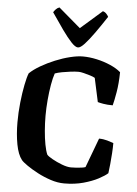

<svg xmlns="http://www.w3.org/2000/svg" viewBox="-63 -1031 769 1079"><g transform="rotate(5 321.0 -491.5)"><path d="M340 0Q303 0 263.5 -13Q224 -26 189 -44.5Q154 -63 128 -81Q102 -99 93 -110Q70 -139 59.5 -196Q49 -253 49 -319Q49 -375 55 -431Q61 -487 70 -532Q79 -577 88 -599Q112 -622 149 -643.5Q186 -665 228.5 -682.5Q271 -700 312 -710Q353 -720 383 -720Q421 -720 462 -711Q503 -702 539.5 -686Q576 -670 599 -650Q598 -586 589.5 -536.5Q581 -487 574 -461Q543 -461 520.5 -465Q498 -469 489 -472L460 -606Q450 -612 432 -617.5Q414 -623 396 -627.5Q378 -632 367 -632Q348 -632 323 -629Q298 -626 274 -621.5Q250 -617 234 -611Q225 -586 218 -545.5Q211 -505 207 -458.5Q203 -412 203 -370Q203 -328 206.5 -285.5Q210 -243 216.5 -208.5Q223 -174 232 -153Q239 -144 264 -130Q289 -116 319 -104.5Q349 -93 371 -93Q382 -93 398.5 -94Q415 -95 430 -97Q445 -99 452 -102L514 -268Q538 -268 560.5 -261.5Q583 -255 596 -250Q596 -224 594 -192.5Q592 -161 589 -131Q586 -101 583 -79Q567 -64 532 -45.5Q497 -27 448 -13.5Q399 0 340 0ZM351 -768Q336 -768 313 -792.5Q290 -817 260 -859Q230 -901 195 -953Q199 -960 207.5 -969.5Q216 -979 228 -983L352 -877L473 -983Q485 -980 493.5 -970.5Q502 -961 505 -954Q471 -902 441 -860Q411 -818 388 -793Q365 -768 351 -768Z"/></g></svg>

Font: Texturina 72pt ExtraBold
Style: Regular
Weight: 800
Designer: Guillermo Torres Carreño
Foundry: Omnibus-Type
Version: Version 1.002; ttfautohint (v1.8.3)